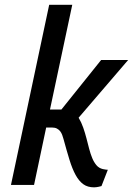

<svg xmlns="http://www.w3.org/2000/svg" viewBox="-20 -782 562 812"><path d="M248.5 -194.3Q246.1 -203.1 242.9 -211.7Q239.7 -220.2 234.4 -227.1Q229 -233.9 220.7 -238.3Q212.4 -242.7 199.7 -242.7H175.3L124 0H26.4L188 -761.7H285.6L191.4 -318.8H239.7L407.7 -528.3H522L312.5 -284.2Q324.2 -264.6 332 -242.2Q339.8 -219.7 345.7 -196.8Q351.6 -173.8 357.2 -152.3Q362.8 -130.9 370.1 -113.3Q377.4 -95.7 387.9 -83.3Q398.4 -70.8 415 -66.9Q420.9 -65.4 427.5 -64.7Q434.1 -64 436 -64L409.2 4.9Q408.2 4.9 405.3 5.9Q402.3 6.8 397.9 7.8Q393.6 8.8 388.2 9.5Q382.8 10.3 377.9 10.3Q350.6 10.3 332.3 -2.9Q314 -16.1 299.8 -42Q285.6 -67.9 273.9 -106Q262.2 -144 248.5 -194.3Z"/></svg>

Font: Ufes Sans
Style: Italic
Weight: 400
Designer: Ricardo Esteves & Filipe Motta
Foundry: ProDesignUfes - Ricardo Esteves, Filipe Motta
Version: Version 2.0